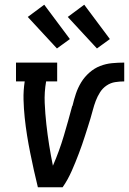

<svg xmlns="http://www.w3.org/2000/svg" viewBox="-20 -796 548 816"><path d="M141 0Q132 -36 124 -72.5Q116 -109 108.5 -146Q101 -183 95 -220.5Q89 -258 85 -296Q81 -334 80 -372.5Q79 -411 85 -450H48V-530H223V-450H176Q168 -404 170 -358.5Q172 -313 177 -268Q182 -223 189 -179Q196 -135 205 -91Q205 -91 205 -91Q205 -91 205 -92Q232 -154 251 -218Q270 -282 287 -346H288Q294 -372 302.5 -397.5Q311 -423 325 -446Q339 -469 360 -487.5Q381 -506 405.5 -515.5Q430 -525 456 -527.5Q482 -530 508 -530V-450Q489 -450 469.5 -447Q450 -444 433 -432.5Q416 -421 405 -403.5Q394 -386 387 -367.5Q380 -349 375 -330Q370 -311 364.5 -292.5Q359 -274 353 -255.5Q347 -237 341 -218Q335 -199 328.5 -180.5Q322 -162 315 -143.5Q308 -125 300.5 -106.5Q293 -88 285 -70Q277 -52 267.5 -34.5Q258 -17 246 0ZM392 -590 268 -724 338 -776 447 -630ZM222 -590 98 -724 168 -776 277 -630Z"/></svg>

Font: Iosevka Curly Slab MdObl
Style: Regular
Weight: 500
Italic angle: -9°
Monospace: yes
Designer: Belleve Invis
Foundry: Belleve Invis
Version: Version 11.0.0; ttfautohint (v1.8.3)